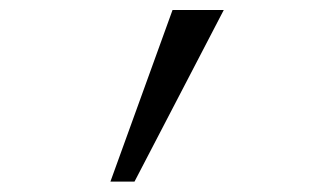

<svg xmlns="http://www.w3.org/2000/svg" viewBox="-20 -713 626 377"><path d="M196.8 -356.4H244.1L419.4 -693.4H318.8Z"/></svg>

Font: Cascadia Mono NF Light
Style: Regular
Weight: 300
Monospace: yes
Designer: Aaron Bell
Foundry: Saja Typeworks
Version: Version 2404.023